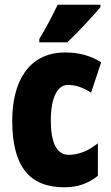

<svg xmlns="http://www.w3.org/2000/svg" viewBox="-20 -786 473 816"><path d="M407 -756V-766H225C204 -722 179 -673 147 -620V-606H266C316 -653 379 -722 407 -756ZM254 10C309 10 356 -6 396 -39V-177C356 -145 314 -128 272 -128C222 -128 196 -177 196 -274C196 -371 224 -425 268 -425C302 -425 334 -414 367 -392L410 -521C366 -549 318 -563 257 -563C99 -563 32 -435 32 -274C32 -78 105 10 254 10Z"/></svg>

Font: Noto Sans Thai ExtCond Blk
Style: Regular
Weight: 900
Width: 2
Designer: Monotype Design Team
Foundry: Monotype Imaging Inc.
Version: Version 2.002